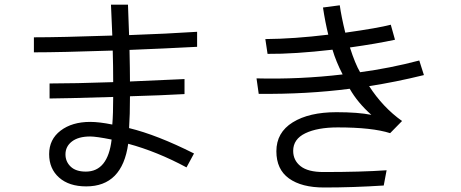

<svg xmlns="http://www.w3.org/2000/svg" viewBox="-20 -790 2040 849"><path d="M269.5 -107.4Q269.5 -75.2 292.5 -53.2Q315.4 -31.2 359.4 -31.2Q457 -31.2 473.6 -172.9Q405.3 -186.5 378.9 -186.5Q327.1 -186.5 298.3 -164.6Q269.5 -142.6 269.5 -107.4ZM199.2 -354.5V-420.9Q308.6 -420.9 480.5 -426.8Q480.5 -500 478.5 -566.4Q246.1 -558.6 129.9 -558.6V-625Q247.1 -625 476.6 -632.8Q475.6 -668.9 470.7 -769.5H545.9Q546.9 -752 548.3 -702.6Q549.8 -653.3 550.8 -634.8Q717.8 -640.6 851.6 -649.4V-583Q704.1 -575.2 552.7 -569.3Q554.7 -479.5 554.7 -429.7Q773.4 -439.5 795.9 -440.4V-374Q694.3 -368.2 554.7 -364.3Q554.7 -281.2 550.8 -223.6Q674.8 -193.4 837.9 -111.3L804.7 -49.8Q673.8 -120.1 546.9 -154.3Q520.5 34.2 361.3 34.2Q285.2 34.2 241.2 -4.9Q197.3 -43.9 197.3 -108.4Q197.3 -173.8 248 -212.4Q298.8 -251 378.9 -251Q418.9 -251 476.6 -239.3Q480.5 -286.1 480.5 -361.3Q252.9 -354.5 199.2 -354.5Z M1114.3 -443.4Q1305.7 -438.5 1495.1 -460.9Q1465.8 -517.6 1450.2 -570.3Q1281.2 -550.8 1163.1 -551.8L1153.3 -617.2Q1279.3 -618.2 1431.6 -636.7Q1418 -691.4 1408.2 -756.8L1482.4 -766.6Q1489.3 -716.8 1506.8 -645.5Q1652.3 -666 1708 -680.7L1726.6 -614.3Q1645.5 -596.7 1527.3 -580.1Q1550.8 -506.8 1572.3 -470.7Q1704.1 -488.3 1834 -522.5L1854.5 -458Q1727.5 -426.8 1612.3 -409.2Q1672.9 -315.4 1757.8 -254.9L1705.1 -201.2Q1626 -226.6 1473.6 -226.6Q1383.8 -226.6 1330.1 -200.7Q1276.4 -174.8 1276.4 -123Q1276.4 -81.1 1309.1 -55.2Q1341.8 -29.3 1410.2 -29.3Q1578.1 -29.3 1689.5 -37.1L1676.8 30.3Q1541 39.1 1413.1 39.1Q1313.5 39.1 1257.8 -1Q1202.1 -41 1202.1 -121.1Q1202.1 -204.1 1274.4 -249Q1346.7 -293.9 1467.8 -293.9Q1562.5 -293.9 1622.1 -282.2Q1561.5 -335.9 1526.4 -397.5Q1337.9 -373 1124 -375Z"/></svg>

Font: Gothic A1
Style: Regular
Weight: 400
Designer: HanYang I&C Co.,Ltd.
Foundry: HanYang I&C Co.,Ltd.
Version: Version 2.50